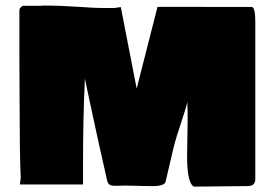

<svg xmlns="http://www.w3.org/2000/svg" viewBox="-20 -699 1003 701"><path d="M400.4 -669.9H350.6C304.7 -669.9 230.5 -678.7 142.6 -678.7C131.8 -677.7 118.2 -677.7 107.4 -677.7H62.5C51.8 -669.9 50.8 -667 50.8 -659.2V-486.3C50.8 -428.7 51.8 -358.4 51.8 -280.3C51.8 -201.2 52.7 -119.1 55.7 -48.8C55.7 -45.9 52.7 -30.3 52.7 -25.4H283.2V-111.3C283.2 -215.8 285.2 -310.5 290 -412.1L307.6 -328.1C327.9 -231.2 349.6 -135.7 371.1 -40C375 -23.4 383.8 -20.5 403.3 -20.5C410.2 -20.5 425.8 -21.5 434.6 -21.5C468.8 -21.5 496.1 -19.5 535.2 -19.5C555.7 -19.5 577.1 -21.5 584 -33.2L613.3 -158.2C627 -215.8 652.3 -276.4 666 -334V-371.1C665 -352.5 664.1 -335 664.1 -317.4C664.1 -309.6 665 -301.8 665 -294.9V-252C665 -211.9 663.1 -176.8 663.1 -129.9C663.1 -80.1 667 -30.3 687.5 -17.6C750 -17.6 813.5 -19.5 875 -19.5C890.6 -19.5 909.2 -18.6 912.1 -41V-616.2C912.1 -645.5 910.2 -673.6 898.4 -673.6L555.1 -674L479 -375.5L421.1 -673.1C415.2 -671.7 406.2 -671.9 400.4 -669.9ZM411.1 -671.9ZM666 -374V-375Z"/></svg>

Font: Bowlby One SC
Style: Regular
Weight: 400
Width: 1
Version: Version 1.2